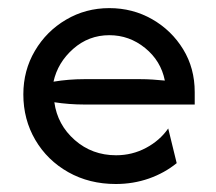

<svg xmlns="http://www.w3.org/2000/svg" viewBox="-20 -445 533 473"><path d="M265.3 8.3Q200 8.3 148.3 -20.8Q96.5 -50 67 -100.3Q37.5 -150.7 37.5 -212.5Q37.5 -271.5 66 -319.8Q94.4 -368.1 142.7 -396.5Q191 -425 249.3 -425Q306.9 -425 354.9 -397.6Q402.8 -370.1 431.2 -323.6Q459.7 -277.1 459.7 -218.1Q459.7 -218.1 459.7 -187.5Q459.7 -187.5 187.5 -187.5Q169.4 -187.5 150.7 -188.9Q131.9 -190.3 113.9 -193.1Q121.5 -137.5 164.2 -100Q206.9 -62.5 266 -62.5Q305.6 -62.5 339.6 -80.6Q373.6 -98.6 394.4 -128.5Q394.4 -128.5 415.3 -43.1Q385.4 -18.8 346.9 -5.2Q308.3 8.3 265.3 8.3ZM111.8 -243.8Q149.3 -250 187.5 -250Q187.5 -250 325.7 -250Q341 -250 355.9 -249Q370.8 -247.9 386.1 -246.5Q376.4 -295.1 337.5 -326.7Q298.6 -358.3 249.3 -358.3Q198.6 -358.3 160.4 -324.7Q122.2 -291 111.8 -243.8Z"/></svg>

Font: co2trust
Style: Regular
Weight: 400
Designer: Kristian Moeller
Foundry: Dicotype
Version: Version 1.000